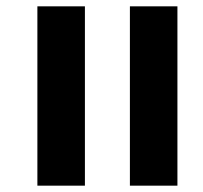

<svg xmlns="http://www.w3.org/2000/svg" viewBox="-20 -586 640 606"><path d="M98 0V-566H248V0ZM390 0V-566H540V0Z"/></svg>

Font: Noto Serif Gujarati Black
Style: Regular
Weight: 900
Version: Version 2.102